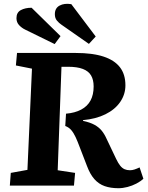

<svg xmlns="http://www.w3.org/2000/svg" viewBox="-20 -981 782 1015"><path d="M329 -380Q376 -384 409 -401.5Q442 -419 458.5 -449.5Q475 -480 475 -524Q475 -559 461.5 -582Q448 -605 418 -616.5Q388 -628 340 -628H305L285 -81L377 -67L371 0H32L37 -67L125 -83L149 -618L64 -635L70 -701H381Q469 -701 527 -682Q585 -663 614 -625.5Q643 -588 643 -530Q643 -482 615.5 -442Q588 -402 537.5 -377Q487 -352 419 -346V-342Q456 -334 479 -321.5Q502 -309 517 -291Q532 -273 544 -246L594 -141Q605 -118 615.5 -105Q626 -92 638.5 -86.5Q651 -81 667 -81Q679 -81 691 -85Q703 -89 718 -96L738 -36Q723 -22 701 -10.5Q679 1 654 7.5Q629 14 606 14Q565 14 533.5 3Q502 -8 479 -34Q456 -60 440 -103L403 -199Q390 -234 379.5 -256.5Q369 -279 356.5 -293.5Q344 -308 325 -315ZM304 -851Q292 -859 281 -872Q270 -885 270 -906Q270 -938 295 -951.5Q320 -965 357 -959L486 -788L450 -749ZM114 -824Q95 -833 81 -848Q67 -863 67 -885Q67 -915 90 -927.5Q113 -940 147 -940L300 -790L269 -748Z"/></svg>

Font: Literata
Style: Bold Italic
Weight: 700
Italic angle: -2°
Designer: Latin by Veronika Burian and Jose Scaglione. Greek by Irene Vlachou. Cyrillic by Vera Evstafieva
Foundry: TypeTogether
Version: Version 3.103;gftools[0.9.29]